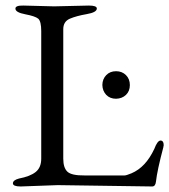

<svg xmlns="http://www.w3.org/2000/svg" viewBox="-20 -673 615 698"><path d="M332 -642.1Q332 -627.9 294.9 -621.6Q257.8 -615.2 233.9 -605Q210 -594.7 210 -566.9V-96.2Q210 -63 225.1 -48.8Q240.2 -34.7 287.1 -35.2H433.1Q439 -35.2 458 -43Q509.8 -64.9 541 -131.8Q552.2 -161.6 563.5 -162.1Q575.2 -162.1 575.2 -144Q574.2 -143.1 574.2 -141.1V-139.2Q551.3 -53.2 546.9 -12.2Q544.9 4.9 533.2 4.9L189.9 0L55.2 4.9Q27.3 4.9 26.9 -6.3Q26.9 -18.1 48.8 -23.9Q89.8 -31.7 109.9 -47.9Q129.9 -64 129.9 -96.2V-560.1Q129.9 -595.2 119.1 -605Q107.9 -614.3 71.8 -621.1Q35.6 -627.9 36.1 -642.1Q36.1 -653.3 64.9 -652.8L176.8 -649.9L303.2 -652.8Q332 -652.8 332 -642.1ZM401.9 -314Q379.9 -314 366.2 -328.1Q352.5 -342.8 352.1 -364.3Q352.5 -385.7 366.2 -399.9Q379.9 -414.1 401.9 -414.1Q423.8 -414.1 438 -399.9Q452.1 -385.7 452.1 -363.8Q452.1 -341.8 438 -328.1Q423.8 -314.5 401.9 -314Z"/></svg>

Font: EBGaramond
Style: Regular
Weight: 400
Version: Version 000.012g